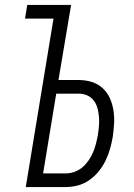

<svg xmlns="http://www.w3.org/2000/svg" viewBox="-20 -755 540 775"><path d="M84 0 196 -680H81L90 -735H267L216 -432H298Q326 -432 351 -424Q376 -416 394.5 -399Q413 -382 423.5 -358.5Q434 -335 438 -309Q442 -283 440.5 -256Q439 -229 435 -202Q431 -178 424 -153.5Q417 -129 406 -106.5Q395 -84 378.5 -63.5Q362 -43 340.5 -28Q319 -13 294.5 -6.5Q270 0 245 0ZM154 -55H245Q263 -55 281 -61.5Q299 -68 313 -80Q327 -92 338 -108Q349 -124 356 -141Q363 -158 367.5 -175.5Q372 -193 375 -210Q378 -229 379.5 -247Q381 -265 379.5 -283Q378 -301 373.5 -318Q369 -335 359 -348.5Q349 -362 333 -369.5Q317 -377 298 -377H207Z"/></svg>

Font: Iosevka SS04 Light Oblique
Style: Regular
Weight: 300
Italic angle: -9°
Monospace: yes
Designer: Belleve Invis
Foundry: Belleve Invis
Version: Version 19.0.0; ttfautohint (v1.8.4)